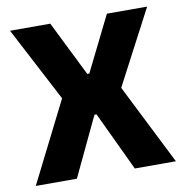

<svg xmlns="http://www.w3.org/2000/svg" viewBox="-74 -710 750 780"><g transform="rotate(-10 301.0 -319.5)"><path d="M181 0H11.5L187 -349V-316L18 -639H184L296.5 -412H305L417.5 -639H583.5L414 -316V-349L589.5 0H420L305 -243.5H296.5Z"/></g></svg>

Font: Anek Devanagari Medium
Style: Bold
Weight: 700
Version: Version 1.003